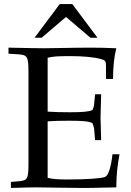

<svg xmlns="http://www.w3.org/2000/svg" viewBox="-20 -928 650 951"><path d="M389 3C420 3 420 3 556 0C556 -58 562 -112 572 -164H537C536 -155 527 -61 499 -51C478 -44 405 -39 315 -39C263 -39 245 -41 216 -47V-327C244 -329 274 -330 319 -330C393 -330 420 -327 438 -318L446 -293L451 -234H481C478 -327 478 -327 478 -345C478 -361 478 -361 481 -461H451L446 -409C445 -400 442 -391 438 -383C420 -375 392 -372 326 -372C284 -372 250 -373 216 -375V-642C247 -649 264 -650 333 -650C390 -650 446 -645 478 -636C502 -630 505 -625 505 -602V-537H540C540 -597 545 -645 556 -689C507 -691 476 -692 432 -692C339 -692 246 -689 200 -689C166 -689 121 -690 22 -692V-662L70 -659C116 -656 121 -648 121 -569V-120C121 -41 117 -34 70 -30L34 -27V3C100 1 129 0 157 0C203 0 319 3 389 3ZM276 -908 151 -741H186L307 -844L428 -741H463L338 -908Z"/></svg>

Font: Asana Math
Style: Regular
Weight: 400
Version: Version 000.958